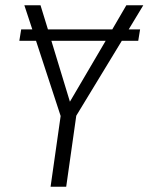

<svg xmlns="http://www.w3.org/2000/svg" viewBox="-20 -705 561 725"><path d="M466 -594H509L502 -551H440L268 -268L230 0H171L209 -267L116 -551H53L60 -594H102L72 -685H133L161 -594H404L457 -685H521ZM244 -321 379 -551H174Z"/></svg>

Font: Fira Sans Condensed Light
Style: Italic
Weight: 300
Width: 3
Italic angle: -8°
Designer: Carrois Corporate & Edenspiekermann AG
Foundry: Carrois Corporate GbR & Edenspiekermann AG
Version: Version 4.203